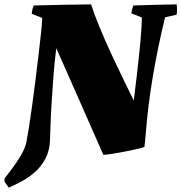

<svg xmlns="http://www.w3.org/2000/svg" viewBox="-61 -685 828 877"><path d="M-21 172 -41 144 -40 130Q-26 112 -5 84Q16 56 34.5 24.5Q53 -7 59 -33Q64 -58 71 -101.5Q78 -145 85.5 -200.5Q93 -256 100.5 -315Q108 -374 114.5 -429.5Q121 -485 126 -530.5Q131 -576 132 -603L84 -622Q85 -640 93 -660Q159 -662 224 -663Q289 -664 355 -665Q369 -621 393.5 -561.5Q418 -502 447 -439.5Q476 -377 503.5 -320.5Q531 -264 550 -226Q566 -352 576 -449.5Q586 -547 587 -605L539 -624Q541 -642 548 -660Q598 -662 647.5 -663Q697 -664 746 -665Q749 -642 746 -618L693 -606Q659 -466 636.5 -332Q614 -198 604 -65L599 -15Q596 -12 571.5 -6Q547 0 514 6.5Q481 13 452 17.5Q423 22 411 22Q357 -100 303.5 -222Q250 -344 196 -465Q188 -401 183 -335.5Q178 -270 174.5 -211.5Q171 -153 169.5 -107.5Q168 -62 167 -37Q164 8 145 42.5Q126 77 98 101.5Q70 126 38.5 143Q7 160 -21 172Z"/></svg>

Font: Labrada Black
Style: Italic
Weight: 900
Italic angle: -7°
Designer: Mercedes Jáuregui
Foundry: Omnibus-Type Team
Version: Version 1.000; ttfautohint (v1.8.4.7-5d5b)